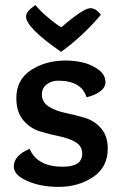

<svg xmlns="http://www.w3.org/2000/svg" viewBox="-20 -722 477 752"><path d="M319 -341Q299 -406 208 -406Q182 -406 163 -391.5Q144 -377 144 -352Q144 -322 170.5 -305Q197 -288 235 -280Q273 -272 311 -261Q349 -250 375.5 -220Q402 -190 402 -140Q402 -67 344.5 -28.5Q287 10 209 10Q140 10 87 -13Q34 -36 34 -70Q34 -113 96 -139Q126 -69 226 -69Q302 -69 302 -120Q302 -150 275.5 -165.5Q249 -181 211 -188.5Q173 -196 135 -208Q97 -220 70.5 -252Q44 -284 44 -338Q44 -410 101.5 -447.5Q159 -485 237 -485Q267 -485 299.5 -478.5Q332 -472 362.5 -451.5Q393 -431 393 -400Q393 -380 373 -364.5Q353 -349 319 -341ZM82 -657Q82 -678 119 -702Q136 -681 161 -659.5Q186 -638 203 -626L220 -615Q307 -690 334 -690Q356 -690 375 -664Q301 -577 219 -519Q82 -614 82 -657Z"/></svg>

Font: Overlock
Style: Bold
Weight: 700
Designer: Dario Muhafara
Foundry: Dario Manuel Muhafara
Version: Version 1.001